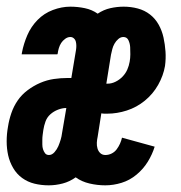

<svg xmlns="http://www.w3.org/2000/svg" viewBox="-22 -548 542 576"><path d="M124 8Q102 8 81.5 3Q61 -2 44.5 -14Q28 -26 17.5 -44Q7 -62 2.5 -82Q-2 -102 -2 -124Q-2 -146 2 -168Q5 -188 12 -208.5Q19 -229 31 -246.5Q43 -264 61 -277.5Q79 -291 99 -299.5Q119 -308 139.5 -311Q160 -314 180 -314H192L206 -398Q207 -404 207 -410.5Q207 -417 205.5 -423Q204 -429 199.5 -433Q195 -437 189 -437Q181 -437 173.5 -431.5Q166 -426 161.5 -419Q157 -412 154.5 -403.5Q152 -395 151 -387L150 -385H43L44 -391Q49 -417 60 -442.5Q71 -468 90.5 -488Q110 -508 136.5 -518Q163 -528 189 -528Q211 -528 232.5 -523.5Q254 -519 271 -507Q289 -519 309 -523.5Q329 -528 349 -528Q371 -528 391.5 -522.5Q412 -517 428 -504.5Q444 -492 454 -474Q464 -456 468.5 -435.5Q473 -415 474.5 -393.5Q476 -372 473 -350Q468 -321 452.5 -293.5Q437 -266 412.5 -246Q388 -226 358.5 -216.5Q329 -207 300 -207Q296 -207 291.5 -207Q287 -207 282 -208L271 -138Q269 -129 268.5 -120Q268 -111 270.5 -102.5Q273 -94 279 -88.5Q285 -83 294 -83Q304 -83 313 -87.5Q322 -92 328 -100Q334 -108 338 -117Q342 -126 344 -135L442 -108Q435 -85 421.5 -63Q408 -41 387.5 -24Q367 -7 342.5 0.5Q318 8 294 8Q270 8 246.5 2.5Q223 -3 205 -16Q187 -3 166 2.5Q145 8 124 8ZM301 -297Q313 -297 325 -303Q337 -309 346 -318.5Q355 -328 360 -339.5Q365 -351 367 -363Q369 -374 369 -385Q369 -396 368.5 -406.5Q368 -417 363.5 -427Q359 -437 348 -437Q340 -437 333 -431Q326 -425 321.5 -417Q317 -409 315 -401Q313 -393 311 -384L297 -297ZM125 -83Q134 -83 141.5 -91.5Q149 -100 153 -109.5Q157 -119 160 -129Q163 -139 164 -148L177 -224Q165 -224 152 -219Q139 -214 129 -205Q119 -196 114.5 -183.5Q110 -171 108 -158Q107 -151 106 -143.5Q105 -136 105 -129Q105 -122 105 -114.5Q105 -107 107 -100.5Q109 -94 113 -88.5Q117 -83 125 -83Z"/></svg>

Font: Iosevka Curly Extrabold
Style: Italic
Weight: 800
Italic angle: -9°
Monospace: yes
Designer: Belleve Invis
Foundry: Belleve Invis
Version: Version 22.1.2; ttfautohint (v1.8.4)